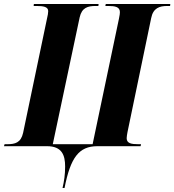

<svg xmlns="http://www.w3.org/2000/svg" viewBox="-44 -734 875 964"><path d="M270 210H280C310 57 352 0 445 0H662L664 -10H650C616 -10 592 -14 592 -40C592 -48 594 -58 596 -70L715 -643C725 -694 757 -704 796 -704H810L811 -714H487L485 -704H499C533 -704 558 -700 558 -673C558 -668 557 -656 553 -639L421 -10H221L356 -647C367 -696 397 -704 436 -704H450L451 -714H126L125 -704H139C174 -704 198 -700 198 -678C198 -668 196 -658 191 -636L72 -67C61 -17 31 -10 -7 -10H-21L-24 0H192C267 0 283 45 283 102C283 143 278 175 270 210Z"/></svg>

Font: Noto Serif Display Condensed ExtraBold
Style: Italic
Weight: 800
Width: 3
Italic angle: -12°
Designer: Monotype Design Team
Foundry: Monotype Imaging Inc.
Version: Version 2.009